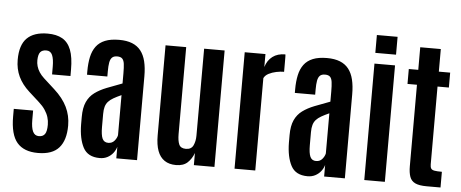

<svg xmlns="http://www.w3.org/2000/svg" viewBox="-57 -1053 2888 1203"><g transform="rotate(5 1387.5 -451.5)"><path d="M215.8 9.3Q127.4 9.3 84.5 -41Q41.5 -91.3 41.5 -205.6V-252.9H163.1V-193.8Q163.1 -146 174.8 -121.1Q186.5 -96.2 212.9 -96.2Q238.3 -96.2 250.5 -113.3Q262.7 -130.4 262.7 -172.4Q262.7 -196.8 255.6 -219.7Q248.5 -242.7 233.6 -264.9Q218.8 -287.1 195.3 -308.1L129.4 -367.7Q84 -408.7 61.5 -456.3Q39.1 -503.9 39.1 -561.5Q39.1 -654.8 82.8 -698Q126.5 -741.2 212.4 -741.2Q268.1 -741.2 304.7 -720.5Q341.3 -699.7 359.4 -653.3Q377.4 -606.9 377.4 -528.8V-488.8H261.7V-537.1Q261.7 -585.4 250.7 -610.4Q239.7 -635.3 213.4 -635.3Q187.5 -635.3 175.3 -620.8Q163.1 -606.4 162.1 -570.3Q161.6 -550.8 167 -532Q172.4 -513.2 183.8 -495.4Q195.3 -477.5 213.9 -460.4L283.2 -397.5Q337.9 -348.1 364 -294.4Q390.1 -240.7 390.1 -178.2Q390.1 -85.9 348.1 -38.3Q306.2 9.3 215.8 9.3Z M604.5 7.3Q529.3 7.3 500.2 -47.4Q471.2 -102.1 470.2 -192.4V-239.3Q470.2 -297.9 487.1 -334.5Q503.9 -371.1 535.2 -394Q566.4 -417 609.9 -434.1Q653.3 -451.2 706.5 -470.7V-534.7Q706.5 -571.8 703.6 -594Q700.7 -616.2 690.4 -626.5Q680.2 -636.7 658.7 -636.7Q637.7 -636.7 626.7 -626.2Q615.7 -615.7 611.8 -594Q607.9 -572.3 607.9 -538.6V-505.9H480V-527.8Q480 -578.1 488.5 -617.7Q497.1 -657.2 517.6 -684.8Q538.1 -712.4 573.5 -726.8Q608.9 -741.2 662.6 -741.2Q710 -741.2 743.7 -727.8Q777.3 -714.4 798.3 -687.7Q819.3 -661.1 829.1 -621.1Q838.9 -581.1 838.9 -527.8V0H708.5V-72.8Q702.6 -51.8 688.5 -33.4Q674.3 -15.1 653.1 -3.9Q631.8 7.3 604.5 7.3ZM649.4 -92.3Q673.8 -92.3 688.5 -109.9Q703.1 -127.4 706.5 -145.5V-397.5Q677.2 -384.3 657.2 -372.8Q637.2 -361.3 625 -347.7Q612.8 -334 607.4 -315.4Q602.1 -296.9 602.1 -270V-188Q602.1 -137.7 612.5 -115Q623 -92.3 649.4 -92.3Z M1084.5 9.3Q1041 9.3 1012 -10.3Q982.9 -29.8 968.5 -68.6Q954.1 -107.4 954.1 -166V-732.4H1084V-186Q1084 -144 1094.2 -120.6Q1104.5 -97.2 1137.2 -97.2Q1171.4 -97.2 1183.8 -123.8Q1196.3 -150.4 1196.3 -185.1L1196.8 -732.4H1325.7V0H1196.3V-76.2Q1182.6 -39.1 1156.7 -14.9Q1130.9 9.3 1084.5 9.3Z M1452.1 0V-732.4H1582.5V-650.9Q1595.2 -693.4 1626.7 -717.3Q1658.2 -741.2 1707 -741.2Q1708 -741.2 1708.3 -724.6Q1708.5 -708 1708.5 -686.5Q1708.5 -665 1708.5 -648.4Q1708.5 -631.8 1708.5 -631.8Q1686 -631.8 1659.9 -626.5Q1633.8 -621.1 1612.5 -610.1Q1591.3 -599.1 1582.5 -581.1V0Z M1911.6 7.3Q1836.4 7.3 1807.4 -47.4Q1778.3 -102.1 1777.3 -192.4V-239.3Q1777.3 -297.9 1794.2 -334.5Q1811 -371.1 1842.3 -394Q1873.5 -417 1917 -434.1Q1960.4 -451.2 2013.7 -470.7V-534.7Q2013.7 -571.8 2010.7 -594Q2007.8 -616.2 1997.6 -626.5Q1987.3 -636.7 1965.8 -636.7Q1944.8 -636.7 1933.8 -626.2Q1922.9 -615.7 1918.9 -594Q1915 -572.3 1915 -538.6V-505.9H1787.1V-527.8Q1787.1 -578.1 1795.7 -617.7Q1804.2 -657.2 1824.7 -684.8Q1845.2 -712.4 1880.6 -726.8Q1916 -741.2 1969.7 -741.2Q2017.1 -741.2 2050.8 -727.8Q2084.5 -714.4 2105.5 -687.7Q2126.5 -661.1 2136.2 -621.1Q2146 -581.1 2146 -527.8V0H2015.6V-72.8Q2009.8 -51.8 1995.6 -33.4Q1981.4 -15.1 1960.2 -3.9Q1939 7.3 1911.6 7.3ZM1956.5 -92.3Q1981 -92.3 1995.6 -109.9Q2010.3 -127.4 2013.7 -145.5V-397.5Q1984.4 -384.3 1964.4 -372.8Q1944.3 -361.3 1932.1 -347.7Q1919.9 -334 1914.6 -315.4Q1909.2 -296.9 1909.2 -270V-188Q1909.2 -137.7 1919.7 -115Q1930.2 -92.3 1956.5 -92.3Z M2268.1 0V-732.4H2397.5V0ZM2267.6 -799.8V-912.1H2397.9V-799.8Z M2660.2 4.9Q2613.3 4.9 2588.4 -7.1Q2563.5 -19 2554.2 -44.9Q2544.9 -70.8 2544.9 -111.8V-623.5H2485.4V-717.3H2544.9V-859.4H2674.3V-717.3H2745.6V-623.5H2674.3V-134.3Q2674.3 -117.2 2679.7 -108.4Q2685.1 -99.6 2700.9 -96.7Q2716.8 -93.8 2748 -93.8V4.9Z"/></g></svg>

Font: Antonio
Style: Bold
Weight: 700
Designer: Vernon Adams
Foundry: Vernon Adams
Version: Version 1.002